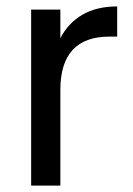

<svg xmlns="http://www.w3.org/2000/svg" viewBox="-20 -578 413 598"><path d="M168 -459Q192 -506 236.5 -532Q281 -558 345 -558V-464H321Q168 -464 168 -298V0H77V-548H168Z"/></svg>

Font: A Bank Premium Regular
Style: Regular
Weight: 400
Designer: Ninad Kale (Devanagari), Jonny Pinhorn (Latin), Htun Naung (Myanmar)
Foundry: Indian Type Foundry
Version: 4.004